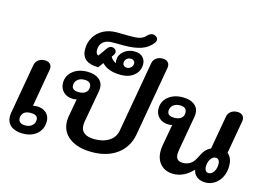

<svg xmlns="http://www.w3.org/2000/svg" viewBox="-124 -1239 2065 1491"><g transform="rotate(15 909.0 -493.0)"><path d="M26 -95Q26 -102 28 -120L99 -524Q104 -552 125 -568Q146 -584 176 -584Q203 -584 217.5 -570.5Q232 -557 232 -536Q232 -528 231 -524L178 -219Q190 -223 211 -223Q256 -223 284.5 -197Q313 -171 313 -129Q313 -66 269.5 -28Q226 10 157 10Q94 10 60 -18.5Q26 -47 26 -95ZM234 -121Q234 -161 177 -161Q140 -161 121.5 -144.5Q103 -128 103 -99Q103 -79 117 -67.5Q131 -56 159 -56Q193 -56 213.5 -74.5Q234 -93 234 -121Z M464 -174Q464 -192 467 -210L493 -355Q481 -351 462 -351Q416 -351 386.5 -379.5Q357 -408 357 -452Q357 -510 402.5 -547Q448 -584 519 -584Q578 -584 612 -557.5Q646 -531 646 -485Q646 -475 644 -463L598 -207Q595 -191 595 -176Q595 -92 708 -92Q778 -92 824 -123Q870 -154 879 -207L979 -774Q983 -801 1004.5 -817.5Q1026 -834 1056 -834Q1082 -834 1097 -821Q1112 -808 1112 -785Q1112 -778 1111 -774L1012 -210Q993 -107 913.5 -48.5Q834 10 712 10Q597 10 530.5 -39.5Q464 -89 464 -174ZM568 -472Q568 -518 513 -518Q479 -518 458 -500Q437 -482 437 -454Q437 -413 493 -413Q528 -413 548 -428.5Q568 -444 568 -472Z M621 -681 590 -639Q524 -639 489.5 -666.5Q455 -694 455 -749Q455 -803 481 -846.5Q507 -890 553 -914Q599 -938 657 -938L757 -937Q819 -936 846 -944.5Q873 -953 891 -973Q912 -996 935 -996Q948 -996 958 -989Q976 -979 976 -961Q976 -950 968 -939Q934 -892 878 -873Q822 -854 741 -854H644Q598 -854 572 -831Q546 -808 546 -767Q546 -735 567 -727L618 -798Q633 -818 653 -818Q664 -818 674 -812Q690 -802 690 -786Q690 -774 682 -763L670 -746Q684 -718 714 -706L715 -707Q711 -716 711 -729Q711 -772 746.5 -801.5Q782 -831 832 -831Q874 -831 897.5 -808.5Q921 -786 921 -750Q921 -696 880 -661.5Q839 -627 775 -627Q669 -627 621 -681ZM852 -739Q852 -752 842.5 -760.5Q833 -769 818 -769Q798 -769 784.5 -756Q771 -743 771 -724Q771 -710 780.5 -701.5Q790 -693 805 -693Q824 -693 838 -706.5Q852 -720 852 -739Z M1226 -138Q1226 -162 1230 -182L1261 -355Q1249 -351 1230 -351Q1184 -351 1154.5 -379.5Q1125 -408 1125 -452Q1125 -510 1170.5 -547Q1216 -584 1287 -584Q1346 -584 1380 -557.5Q1414 -531 1414 -485Q1414 -475 1412 -463L1362 -180Q1359 -159 1359 -150Q1359 -120 1373 -106Q1387 -92 1417 -92Q1484 -92 1517 -159Q1540 -206 1555.5 -224Q1571 -242 1600 -257L1647 -524Q1651 -551 1672.5 -567.5Q1694 -584 1724 -584Q1750 -584 1765 -571Q1780 -558 1780 -535Q1780 -528 1779 -524L1732 -257Q1771 -227 1771 -161Q1771 -113 1752 -74Q1733 -35 1699 -12.5Q1665 10 1624 10Q1583 10 1555.5 -11Q1528 -32 1523 -66Q1452 10 1367 10Q1303 10 1264.5 -30Q1226 -70 1226 -138ZM1336 -472Q1336 -518 1281 -518Q1247 -518 1226 -500Q1205 -482 1205 -454Q1205 -413 1261 -413Q1296 -413 1316 -428.5Q1336 -444 1336 -472ZM1687 -153Q1687 -174 1678.5 -185.5Q1670 -197 1654 -197Q1631 -197 1614 -171.5Q1597 -146 1597 -111Q1597 -90 1606 -78.5Q1615 -67 1631 -67Q1654 -67 1670.5 -92Q1687 -117 1687 -153Z"/></g></svg>

Font: Kodchasan
Style: Bold Italic
Weight: 700
Italic angle: -10°
Version: Version 1.000; ttfautohint (v1.6)